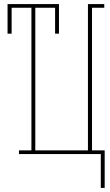

<svg xmlns="http://www.w3.org/2000/svg" viewBox="-20 -755 540 941"><path d="M474 166V0H73V-18H134V-717H37V-590H17V-735H269V-590H250V-717H153V-18H411V-735H491V-717H431V-18H493V166Z"/></svg>

Font: Iosevka Slab Thin
Style: Regular
Weight: 100
Monospace: yes
Designer: Belleve Invis
Foundry: Belleve Invis
Version: Version 11.1.0; ttfautohint (v1.8.3)